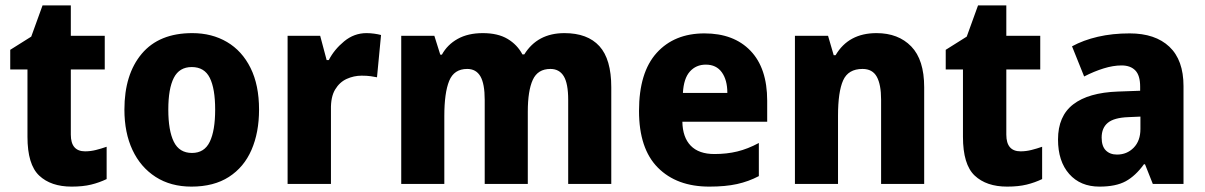

<svg xmlns="http://www.w3.org/2000/svg" viewBox="-20 -683 4476 713"><path d="M296 -121Q316 -121 336 -126Q356 -131 376 -138V-18Q349 -5 318.5 2.5Q288 10 246 10Q169 10 125.5 -31Q82 -72 82 -175V-425H18V-498L96 -547L138 -663H243V-550H369V-425H243V-183Q243 -121 296 -121Z M942 -276Q942 -191 914 -126.5Q886 -62 830 -26Q774 10 691 10Q614 10 558 -26Q502 -62 472 -126Q442 -190 442 -276Q442 -407 506.5 -483.5Q571 -560 694 -560Q767 -560 823 -527Q879 -494 910.5 -430.5Q942 -367 942 -276ZM605 -276Q605 -198 625.5 -156.5Q646 -115 693 -115Q739 -115 759 -156.5Q779 -198 779 -276Q779 -354 759 -394Q739 -434 692 -434Q646 -434 625.5 -394Q605 -354 605 -276Z M1341 -560Q1355 -560 1369.5 -558Q1384 -556 1395 -553L1380 -396Q1370 -398 1356.5 -400Q1343 -402 1323 -402Q1294 -402 1267.5 -390Q1241 -378 1224.5 -350.5Q1208 -323 1209 -276V0H1048V-550H1169L1193 -460H1201Q1221 -499 1258 -529.5Q1295 -560 1341 -560Z M2076 -560Q2162 -560 2206 -511.5Q2250 -463 2250 -359V0H2090V-312Q2090 -373 2073.5 -400Q2057 -427 2024 -427Q1977 -427 1958.5 -386.5Q1940 -346 1940 -268V0H1780V-312Q1780 -372 1764 -399.5Q1748 -427 1715 -427Q1666 -427 1648 -382.5Q1630 -338 1630 -252V0H1470V-550H1593L1615 -480H1621Q1641 -517 1679.5 -538.5Q1718 -560 1773 -560Q1829 -560 1865 -538.5Q1901 -517 1920 -481H1927Q1976 -560 2076 -560Z M2596 -559Q2705 -559 2767 -494.5Q2829 -430 2829 -309V-231H2514Q2515 -173 2545 -142Q2575 -111 2633 -111Q2679 -111 2718 -120.5Q2757 -130 2798 -152V-29Q2760 -9 2717 0.5Q2674 10 2614 10Q2493 10 2423 -60.5Q2353 -131 2353 -271Q2353 -414 2418.5 -486.5Q2484 -559 2596 -559ZM2601 -443Q2565 -443 2542 -417.5Q2519 -392 2516 -338H2681Q2681 -386 2660.5 -414.5Q2640 -443 2601 -443Z M3235 -560Q3316 -560 3364 -510.5Q3412 -461 3412 -359V0H3252V-313Q3252 -369 3236 -398Q3220 -427 3183 -427Q3130 -427 3111 -384.5Q3092 -342 3092 -253V0H2932V-550H3055L3076 -478H3083Q3131 -560 3235 -560Z M3770 -121Q3790 -121 3810 -126Q3830 -131 3850 -138V-18Q3823 -5 3792.5 2.5Q3762 10 3720 10Q3643 10 3599.5 -31Q3556 -72 3556 -175V-425H3492V-498L3570 -547L3612 -663H3717V-550H3843V-425H3717V-183Q3717 -121 3770 -121Z M4175 -559Q4270 -559 4322.5 -509.5Q4375 -460 4375 -363V0H4261L4232 -73H4228Q4197 -30 4160.5 -10Q4124 10 4063 10Q3992 10 3950.5 -37Q3909 -84 3909 -165Q3909 -252 3965.5 -295.5Q4022 -339 4131 -343L4214 -346V-361Q4214 -403 4196 -421.5Q4178 -440 4145 -440Q4114 -440 4078.5 -429Q4043 -418 4006 -399L3961 -511Q4003 -534 4057 -546.5Q4111 -559 4175 -559ZM4170 -248Q4117 -246 4094 -227Q4071 -208 4071 -172Q4071 -140 4086.5 -124.5Q4102 -109 4128 -109Q4165 -109 4190 -134.5Q4215 -160 4215 -204V-250Z"/></svg>

Font: Noto Sans Khmer UI SemiCondensed ExtraBold
Style: Regular
Weight: 800
Width: 4
Designer: Danh Hong and the Monotype Design Team
Foundry: Monotype Imaging Inc.
Version: Version 2.002; ttfautohint (v1.8.4.7-5d5b)